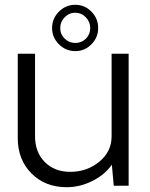

<svg xmlns="http://www.w3.org/2000/svg" viewBox="-20 -774 625 800"><path d="M294 -561Q254 -561 225.5 -589.5Q197 -618 197 -657Q197 -697 225.5 -725.5Q254 -754 294 -754Q333 -754 361 -725.5Q389 -697 389 -657Q389 -618 361 -589.5Q333 -561 294 -561ZM294 -721Q268 -721 249.5 -702Q231 -683 231 -657Q231 -631 249.5 -613Q268 -595 294 -595Q320 -595 338 -613Q356 -631 356 -657Q356 -683 337.5 -702Q319 -721 294 -721ZM516 -550V0H454L446 -88Q417 -46 365 -20Q313 6 258 6Q168 6 111 -51.5Q54 -109 54 -198V-550H126V-206Q126 -140 166.5 -99Q207 -58 273 -58Q342 -58 393.5 -100Q445 -142 445 -206V-550Z"/></svg>

Font: Oakes Grotesk Light
Style: Regular
Weight: 300
Designer: Samuel Oakes
Foundry: Samuel Oakes
Version: Version 1.000;PS 001.000;hotconv 1.0.88;makeotf.lib2.5.64775